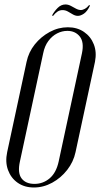

<svg xmlns="http://www.w3.org/2000/svg" viewBox="-20 -826 452 852"><path d="M11.8 -150.9Q2.5 -107 15.6 -71.4Q28.6 -35.8 58.6 -14.9Q88.5 6 130.6 6Q172.8 6 211.6 -15.2Q250.4 -36.4 278.2 -72Q306 -107.6 315.2 -150.9L401.5 -551.9Q409.8 -594.9 396.3 -629.2Q382.9 -663.6 352.8 -684.3Q322.6 -705 281.1 -705Q239 -705 200.4 -684.1Q161.8 -663.2 134.3 -628.9Q106.9 -594.5 98 -551.9ZM171.6 -589.4Q178 -621.8 194.5 -644Q211 -666.2 233.1 -677.6Q255.2 -689 278.9 -689Q314.1 -689 334.1 -663.9Q354 -638.8 343.6 -589.4L240.5 -110Q229.8 -59.9 200.6 -34.9Q171.4 -10 133 -10Q94 -10 75.6 -34.5Q57.1 -59 68.5 -110ZM379.5 -801.4 375.5 -803.6Q366.2 -792 356.2 -786.7Q346.1 -781.4 339.8 -781.4Q328.8 -781.4 317.6 -787.4Q306.5 -793.5 294.5 -799.9Q282.5 -806.2 270.6 -806.2Q251 -806.2 235.6 -790.6Q220.1 -774.9 211 -757.5L215.2 -755.2Q225.1 -767.9 235.2 -774.6Q245.4 -781.2 257.4 -781.2Q269.9 -781.2 281 -775Q292.1 -768.8 303.1 -762.2Q314.1 -755.6 325.8 -755.6Q338 -755.6 352.8 -765.7Q367.5 -775.8 379.5 -801.4Z"/></svg>

Font: Emberly Black
Style: Italic
Weight: 900
Italic angle: -12°
Designer: Rajesh Rajput
Foundry: Rajesh Rajput
Version: Version 1.000